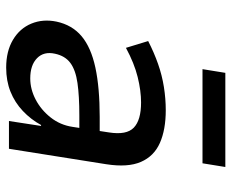

<svg xmlns="http://www.w3.org/2000/svg" viewBox="-84 -657 750 622"><g transform="rotate(90 291.0 -346.0)"><path d="M199 9Q146 9 109 -13Q72 -35 56.5 -72.5Q41 -110 50 -154Q61 -205 97.5 -235.5Q134 -266 199 -280Q264 -294 359 -294H421L411 -228H354Q291 -228 249 -222Q207 -216 184 -199Q161 -182 154 -149Q146 -113 168.5 -91Q191 -69 234 -69Q269 -69 302.5 -86.5Q336 -104 360.5 -135Q385 -166 391 -206L409 -324Q418 -381 393.5 -404.5Q369 -428 312 -428Q274 -428 229.5 -417Q185 -406 135 -379L113 -451Q150 -470 187 -483Q224 -496 262 -502Q300 -508 337 -508Q400 -508 443 -489Q486 -470 504.5 -427.5Q523 -385 512 -315L462 0H372L388 -104H385Q367 -71 339.5 -45Q312 -19 277 -5Q242 9 199 9ZM204 -627 216 -701H521L509 -627Z"/></g></svg>

Font: Nunito Sans 7pt SemiCondensed SemiBold
Style: Italic
Weight: 600
Width: 4
Italic angle: -9°
Designer: Vernon Adams
Foundry: Vernon Adams
Version: Version 3.101;gftools[0.9.27]